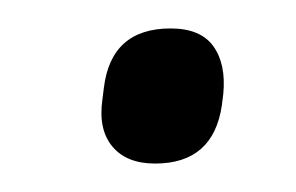

<svg xmlns="http://www.w3.org/2000/svg" viewBox="-20 -331 208 135"><path d="M89 -216Q69 -216 59 -228Q49 -240 52 -261L53 -269Q58 -311 100 -311Q121 -311 130 -298.5Q139 -286 137 -265L136 -257Q130 -216 89 -216Z"/></svg>

Font: Sofia Sans Extra Condensed
Style: Italic
Weight: 400
Italic angle: -9°
Designer: Botio Nikoltchev, Ani Petrova
Foundry: lettersoup
Version: Version 4.101; ttfautohint (v1.8.4.7-5d5b)